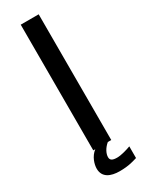

<svg xmlns="http://www.w3.org/2000/svg" viewBox="-222 -737 712 926"><g transform="rotate(-30 134.0 -274.5)"><path d="M184 -700H84V0H95C65 23 54 61 54 85C54 134 95 151 145 151C198 151 226 140 244 135V70C226 77 190 88 167 88C140 88 129 81 129 64C129 44 142 19 165 0H184Z"/></g></svg>

Font: Bruno Ace SC
Style: Regular
Weight: 400
Designer: Astigmatic (AOETI)
Foundry: Astigmatic (AOETI)
Version: Version 1.000